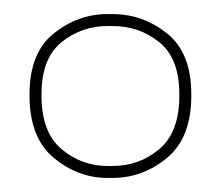

<svg xmlns="http://www.w3.org/2000/svg" viewBox="-20 -679 314 273"><path d="M22 -545Q22 -604 56.5 -631.5Q91 -659 133 -659H140Q183 -659 217.5 -631.5Q252 -604 252 -545V-543Q252 -483 217.5 -454.5Q183 -426 140 -426H133Q91 -426 56.5 -454.5Q22 -483 22 -543ZM39 -545V-543Q39 -491 67.5 -467Q96 -443 133 -443H140Q178 -443 206.5 -467Q235 -491 235 -543V-545Q235 -596 206.5 -619Q178 -642 140 -642H133Q96 -642 67.5 -619Q39 -596 39 -545Z"/></svg>

Font: Libertine Sup Thin
Style: Regular
Weight: 100
Designer: Bastien Sozeau
Foundry: NBR — Bastien Sozeau
Version: Version 2.003; ttfautohint (v1.8.4.7-5d5b);gftools[0.9.33]